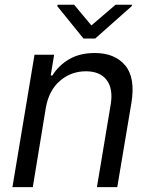

<svg xmlns="http://www.w3.org/2000/svg" viewBox="-20 -771 625 791"><path d="M169 -328.1 115.1 0H31.2L122.2 -545.5H203.1L188.9 -460.2H196Q221.6 -501.8 265.3 -527.2Q308.9 -552.6 370.7 -552.6Q452.8 -552.6 495.6 -501.8Q538.4 -451 521.3 -346.6L463.1 0H379.3L436.1 -340.9Q446.7 -404.8 419.6 -441.1Q392.4 -477.3 333.8 -477.3Q273.1 -477.3 227.5 -438.4Q181.8 -399.5 169 -328.1ZM285.5 -751.4 356.5 -666.2 456 -751.4H524.1L522.7 -745.7L372.2 -612.2H323.9L215.9 -745.7L217.3 -751.4Z"/></svg>

Font: Inter UI
Style: Italic
Weight: 400
Italic angle: -9.39999°
Designer: Rasmus Andersson
Foundry: rsms
Version: 3.2;8d6f07862